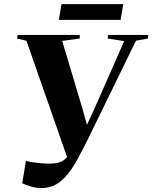

<svg xmlns="http://www.w3.org/2000/svg" viewBox="-20 -916 754 951"><path d="M185 15.5Q157.5 15.5 131.8 7.5Q106 -0.5 90 -8L108.5 -119Q126.5 -114.5 147.2 -111.5Q168 -108.5 186.8 -107Q205.5 -105.5 218.5 -105.5Q241.5 -105.5 259.2 -108.2Q277 -111 291.8 -120Q306.5 -129 320.5 -148.2Q334.5 -167.5 349.5 -201L323 -107L111 -714L64.5 -725L67 -743H375.5L374.5 -725L288 -713.5L386.5 -384L420 -264.5L377.5 -225.5L449.5 -381.5L595 -712.5L513.5 -725L515.5 -743H714.5L712 -725L653.5 -714.5L419 -234Q390 -175.5 364.8 -129Q339.5 -82.5 313 -50.5Q286.5 -18.5 255.8 -1.5Q225 15.5 185 15.5ZM284.5 -895.5H590.5L577.5 -817.5H271.5Z"/></svg>

Font: Merriweather 144pt ExtraBold
Style: Italic
Weight: 800
Italic angle: -7.8°
Version: Version 2.101